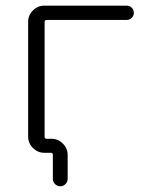

<svg xmlns="http://www.w3.org/2000/svg" viewBox="-20 -565 540 683"><path d="M138.7 -78.1Q138.7 -71.3 146.5 -71.3H163.1Q186.5 -71.3 203.6 -54.2Q220.7 -37.1 220.7 -13.7V71.3Q220.7 82 212.9 89.8Q205.1 97.7 194.3 97.7Q183.6 97.7 175.8 89.8Q168 82 168 71.3V-13.7Q168 -21.5 160.2 -21.5H137.7Q114.3 -21.5 97.2 -38.6Q80.1 -55.7 80.1 -79.1V-487.3Q80.1 -510.7 97.2 -527.8Q114.3 -544.9 137.7 -544.9H430.7Q441.4 -544.9 448.7 -537.6Q456.1 -530.3 456.1 -519.5Q456.1 -508.8 448.7 -501.5Q441.4 -494.1 430.7 -494.1H146.5Q138.7 -494.1 138.7 -486.3Z"/></svg>

Font: Rounded Mgen+ 2m light
Style: Regular
Weight: 200
Designer: [Source Han Sans]
Ryoko NISHIZUKA  (kana & ideographs); Paul D. Hunt (Latin, Greek & Cyrillic); Wenlong ZHANG  (bopomofo
Version: Version 1.059.20150602